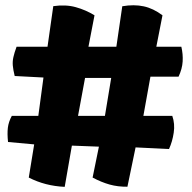

<svg xmlns="http://www.w3.org/2000/svg" viewBox="-20 -601 745 746"><path d="M231.4 125Q155.3 121.6 91.8 88.9L112.8 -40L11.2 -49.3Q7.8 -81.5 10.5 -104.5Q13.2 -127.4 25.9 -150.9H128.9L148.9 -299.8L37.1 -305.7Q31.2 -329.6 29.8 -345.9Q28.3 -362.3 32 -378.9Q35.6 -395.5 44.4 -419.4H164.6L187 -577.1Q235.4 -584 274.2 -573.2Q313 -562.5 347.2 -541.5L323.7 -419.4H432.1L455.1 -576.7Q501 -584.5 538.3 -576.4Q575.7 -568.4 611.3 -541.5L587.4 -419.4H684.6Q691.4 -390.6 689.7 -362.1Q688 -333.5 673.8 -303.2H564.5L537.1 -150.9H649.4Q660.2 -120.1 655 -85.4Q649.9 -50.8 636.7 -22L506.8 -28.3L475.1 124.5Q438 125 405.8 116Q373.5 106.9 339.8 88.9L364.3 -31.2L259.3 -35.2ZM283.2 -150.9H387.7L412.1 -298.3H310.5Z"/></svg>

Font: Fruktur
Style: Regular
Weight: 400
Designer: Viktoriya Grabowska, Eben Sorkin
Foundry: Viktoriya Grabowska
Version: Version 1.008; ttfautohint (v1.8.4.7-5d5b)